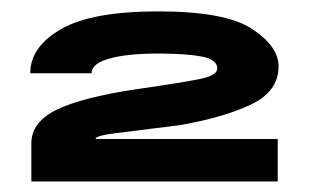

<svg xmlns="http://www.w3.org/2000/svg" viewBox="-20 -702 560 346"><path d="M36.5 -375H480.5V-451.5H152Q152 -457.5 188.5 -462Q225 -466.5 304.5 -476.5Q384 -490.5 433 -514Q482 -537.5 482 -582.5Q482 -618.5 434 -650Q386 -681.5 265 -681.5Q145.5 -681.5 90 -649.5Q34.5 -617.5 34.5 -570H145Q145 -587.5 177.2 -596.5Q209.5 -605.5 265 -605.5Q315 -605.5 343.2 -600.2Q371.5 -595 371.5 -578.5Q371.5 -566.5 342.8 -560.2Q314 -554 224.5 -541Q127.5 -526.5 82 -504.2Q36.5 -482 36.5 -443.5Z"/></svg>

Font: Anybody Expanded Black
Style: Regular
Weight: 900
Width: 7
Designer: Tyler Finck
Foundry: Etcetera Type Company
Version: Version 1.113;gftools[0.9.25]